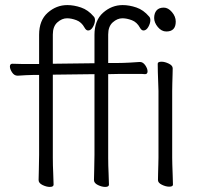

<svg xmlns="http://www.w3.org/2000/svg" viewBox="-20 -726 802 756"><path d="M352 -434 188 -432V-105Q188 -74 189.5 -45Q191 -16 191 1Q191 10 176 10Q163 10 147.5 2.5Q132 -5 132 -17Q132 -29 133 -59.5Q134 -90 134 -116V-431H114Q101 -431 83 -430Q65 -429 50 -428H49Q36 -428 27.5 -441Q19 -454 19 -464Q19 -475 29 -475Q48 -474 68 -474Q88 -474 103 -474H134V-589Q134 -646 168 -676Q202 -706 245 -706Q271 -706 299 -696.5Q327 -687 349 -661Q354 -656 354 -647Q354 -634 346 -620Q338 -606 327 -606Q319 -606 313 -617Q301 -639 281 -646.5Q261 -654 244 -654Q224 -654 206 -638Q188 -622 188 -590V-475L352 -477V-589Q352 -646 386 -676Q420 -706 463 -706Q489 -706 517 -696.5Q545 -687 567 -661Q572 -656 572 -647Q572 -634 564 -620Q556 -606 545 -606Q537 -606 531 -617Q519 -639 499 -646.5Q479 -654 462 -654Q442 -654 424 -638Q406 -622 406 -590V-478H444Q464 -478 491.5 -479.5Q519 -481 530 -482H531Q543 -482 552 -469Q561 -456 561 -445Q561 -434 551 -434Q543 -435 524.5 -435Q506 -435 487 -435Q468 -435 455 -435L406 -434V-105Q406 -74 407.5 -45Q409 -16 409 1Q409 10 394 10Q381 10 365.5 2.5Q350 -5 350 -17Q350 -29 351 -59.5Q352 -90 352 -116ZM635 -602Q616 -602 601.5 -619.5Q587 -637 587 -655Q587 -674 596.5 -685Q606 -696 625 -696Q642 -696 657 -678.5Q672 -661 672 -641Q672 -602 635 -602ZM604 -368Q604 -378 603 -399Q602 -420 601.5 -442Q601 -464 601 -475Q601 -483 616 -483Q629 -483 644.5 -475.5Q660 -468 660 -457Q660 -449 659.5 -432.5Q659 -416 658.5 -398Q658 -380 658 -368V-105Q658 -99 658.5 -78Q659 -57 660 -34Q661 -11 661 1Q661 9 646 9Q633 9 617.5 1.5Q602 -6 602 -17Q602 -25 602.5 -43.5Q603 -62 603.5 -80Q604 -98 604 -105Z"/></svg>

Font: Moon Stars Kai T HW Light
Style: Regular
Weight: 300
Designer: GuiWonder
Version: Version 1.101